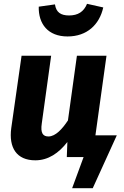

<svg xmlns="http://www.w3.org/2000/svg" viewBox="-20 -823 651 1006"><path d="M334 -632C436 -632 501 -694 521 -784L436 -803C419 -761 388 -742 342 -742C299 -742 274 -758 268 -800L183 -788C181 -698 231 -632 334 -632ZM480 -114 538 -531H383L336 -192C307 -148 271 -108 234 -108C206 -108 191 -124 199 -177L248 -531H93L39 -152C25 -49 67 17 165 17C233 17 288 -21 333 -79L330 0H418L358 163H466L592 -114Z"/></svg>

Font: Fira Sans
Style: Bold Italic
Weight: 700
Italic angle: -8°
Designer: bBox Type GmbH & Carrois Corporate GbR & Edenspiekermann AG
Foundry: bBox Type GmbH & Carrois Corporate GbR & Edenspiekermann AG
Version: Version 4.301;PS 004.301;hotconv 1.0.88;makeotf.lib2.5.64775